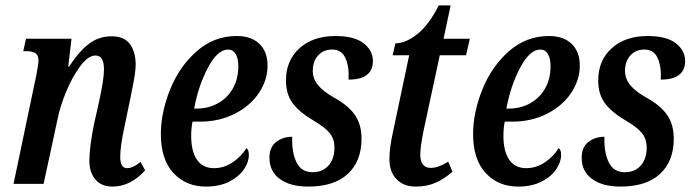

<svg xmlns="http://www.w3.org/2000/svg" viewBox="-20 -679 2553 709"><path d="M310 -86Q310 -134 327 -220L345 -300Q364 -386 364 -422Q364 -474 333 -474Q306 -474 277 -435.5Q248 -397 225 -342Q202 -287 193 -241L141 0H30L114 -401Q122 -441 122 -456Q122 -475 111 -482.5Q100 -490 78 -490H66L76 -536H244L232 -433H235Q273 -491 309.5 -518Q346 -545 392 -545Q439 -545 460 -516Q481 -487 481 -440Q481 -409 467 -345L462 -319L439 -208Q424 -138 424 -100Q424 -58 449 -58Q471 -58 499 -81L516 -50Q462 10 395 10Q355 10 332.5 -16Q310 -42 310 -86Z M574 -184Q574 -263 608 -348Q642 -433 706 -489.5Q770 -546 854 -546Q908 -546 938 -517Q968 -488 968 -437Q968 -383 935.5 -335Q903 -287 846 -258.5Q789 -230 721 -230H691Q686 -207 686 -177Q686 -120 707.5 -89Q729 -58 770 -58Q807 -58 839 -79.5Q871 -101 890 -132Q899 -126 899 -107Q899 -81 881 -54Q863 -27 827 -8.5Q791 10 740 10Q667 10 620.5 -40Q574 -90 574 -184ZM706 -278Q749 -278 784.5 -297.5Q820 -317 840 -352.5Q860 -388 860 -434Q860 -464 850 -480Q840 -496 822 -496Q783 -496 747.5 -428.5Q712 -361 697 -278Z M975 -96Q975 -136 1000 -155Q1025 -174 1059 -174Q1057 -116 1075 -79.5Q1093 -43 1134 -43Q1171 -43 1193 -67.5Q1215 -92 1215 -134Q1215 -166 1197.5 -187.5Q1180 -209 1139 -233Q1086 -264 1061 -297.5Q1036 -331 1036 -382Q1036 -456 1086 -501Q1136 -546 1218 -546Q1289 -546 1323 -519Q1357 -492 1357 -454Q1357 -385 1267 -385Q1270 -431 1256 -463.5Q1242 -496 1207 -496Q1174 -496 1154.5 -474Q1135 -452 1135 -417Q1135 -388 1154.5 -364.5Q1174 -341 1213 -319Q1266 -290 1290.5 -254.5Q1315 -219 1315 -167Q1315 -84 1264.5 -37Q1214 10 1118 10Q1052 10 1013.5 -18Q975 -46 975 -96Z M1418 -92Q1418 -133 1431 -191L1491 -475H1430L1440 -519Q1478 -519 1521 -553Q1564 -587 1600 -659H1644L1618 -536H1715L1701 -475H1604L1544 -196Q1532 -136 1532 -108Q1532 -84 1542 -71.5Q1552 -59 1570 -59Q1599 -59 1635 -82L1651 -45Q1620 -18 1588 -4Q1556 10 1515 10Q1471 10 1444.5 -17Q1418 -44 1418 -92Z M1727 -184Q1727 -263 1761 -348Q1795 -433 1859 -489.5Q1923 -546 2007 -546Q2061 -546 2091 -517Q2121 -488 2121 -437Q2121 -383 2088.5 -335Q2056 -287 1999 -258.5Q1942 -230 1874 -230H1844Q1839 -207 1839 -177Q1839 -120 1860.5 -89Q1882 -58 1923 -58Q1960 -58 1992 -79.5Q2024 -101 2043 -132Q2052 -126 2052 -107Q2052 -81 2034 -54Q2016 -27 1980 -8.5Q1944 10 1893 10Q1820 10 1773.5 -40Q1727 -90 1727 -184ZM1859 -278Q1902 -278 1937.5 -297.5Q1973 -317 1993 -352.5Q2013 -388 2013 -434Q2013 -464 2003 -480Q1993 -496 1975 -496Q1936 -496 1900.5 -428.5Q1865 -361 1850 -278Z M2128 -96Q2128 -136 2153 -155Q2178 -174 2212 -174Q2210 -116 2228 -79.5Q2246 -43 2287 -43Q2324 -43 2346 -67.5Q2368 -92 2368 -134Q2368 -166 2350.5 -187.5Q2333 -209 2292 -233Q2239 -264 2214 -297.5Q2189 -331 2189 -382Q2189 -456 2239 -501Q2289 -546 2371 -546Q2442 -546 2476 -519Q2510 -492 2510 -454Q2510 -385 2420 -385Q2423 -431 2409 -463.5Q2395 -496 2360 -496Q2327 -496 2307.5 -474Q2288 -452 2288 -417Q2288 -388 2307.5 -364.5Q2327 -341 2366 -319Q2419 -290 2443.5 -254.5Q2468 -219 2468 -167Q2468 -84 2417.5 -37Q2367 10 2271 10Q2205 10 2166.5 -18Q2128 -46 2128 -96Z"/></svg>

Font: Noto Serif CondSemiBold
Style: Italic
Weight: 600
Width: 3
Italic angle: -12°
Designer: Monotype Design Team
Foundry: Monotype Imaging Inc.
Version: Version 1.001